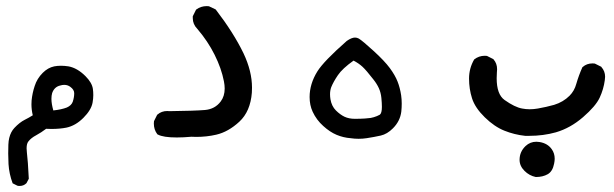

<svg xmlns="http://www.w3.org/2000/svg" viewBox="-20 -282 2040 638"><path d="M8.3 263.2Q7.3 244.6 7.3 228Q7.3 211.4 7.8 198.7Q8.3 186 10.7 176.3Q15.6 156.2 27.8 143.1Q45.4 124.5 62 116.2Q75.7 109.4 88.9 101.1Q84.5 82.5 84.5 64.9Q84.5 58.1 85 51.8Q87.4 27.3 95.2 3.9Q103 -21 122.1 -40Q139.2 -57.1 160.2 -61.5Q170.9 -63.5 182.6 -63.5Q194.3 -63.5 207.5 -61.5Q236.8 -56.2 264.2 -28.8Q285.6 -7.3 288.6 13.2Q290 22.9 290 34.2Q290 45.4 287.6 59.1Q283.2 83.5 257.1 109.6Q231 135.7 200.7 142.1Q178.7 146.5 150.9 146.5Q142.6 146.5 133.3 146Q117.2 158.2 100.1 167.5Q83.5 176.3 74.7 187.5Q68.4 194.8 68.4 210.9Q68.4 216.8 69.3 224.1Q72.8 252.4 75.7 312L67.9 326.7Q58.6 335.9 45.4 335.9Q39.6 335.9 37.6 335L22 327.1Q10.3 295.9 8.3 263.2ZM226.6 27.8Q226.6 16.1 213.9 6.8Q205.1 0 193.4 0Q187 0 180.7 2Q160.6 6.3 153.3 27.3Q150.9 35.6 150.9 46.4Q150.9 63 157.2 85Q184.6 82 202.1 75.2Q217.3 68.4 221.7 56.2Q226.6 41.5 226.6 27.8Z M620.6 -221.7Q620.6 -224.6 620.6 -228L631.3 -249.5L632.3 -250.5Q647.5 -261.7 667 -261.7Q669.9 -261.7 674.3 -261.2L696.8 -250.5Q756.3 -172.9 789.1 -105Q817.4 -45.4 817.4 9.3Q817.4 17.6 816.9 25.9Q812 88.4 775.4 122.3Q738.8 156.2 698.7 165.5Q667 172.9 631.8 172.9Q624 172.9 616.2 172.4Q588.9 174.8 567.4 174.8Q522.5 174.8 504.4 165L503.4 164.6L502.4 163.6Q491.2 148.4 491.2 128.4Q491.2 125 491.7 120.6L502.4 99.1L503.4 98.6Q516.6 86.9 536.1 86.9Q539.1 86.9 542 87.4Q626 86.4 661.1 83.5Q694.3 80.6 713.4 55.2Q726.6 37.6 726.6 12.2Q726.6 1 724.1 -11.7Q715.8 -54.7 693.1 -100.1Q670.4 -145.5 635.7 -186Q620.6 -201.2 620.6 -221.7Z M1008.8 40.5Q1008.8 -3.4 1034.7 -44.9Q1055.7 -78.6 1132.3 -146Q1148.4 -157.2 1159.7 -157.2Q1166 -157.2 1172.4 -153.8Q1185.1 -146 1221.4 -112.8Q1257.8 -79.6 1275.4 -55.7Q1293 -31.7 1301 -11.2Q1309.1 9.3 1313 34.7Q1314.9 48.3 1314.9 62Q1314.9 75.7 1313.5 88.9Q1309.6 120.6 1285.6 144.5Q1266.6 163.6 1245.1 168.5Q1223.6 173.3 1198.2 177.2Q1185.1 179.2 1171.6 179.2Q1158.2 179.2 1145 177.2Q1120.6 175.3 1098.4 166Q1076.2 156.7 1054.2 136.7Q1031.7 116.7 1019 89.4Q1008.8 67.4 1008.8 40.5ZM1076.7 31.2Q1076.7 39.1 1078.1 47.9Q1082 70.8 1096.2 85Q1110.4 99.1 1125 106Q1139.6 112.8 1159.2 112.8Q1178.7 112.8 1192.6 111.8Q1206.5 110.8 1211.9 109.9Q1217.3 108.9 1222.2 107.4Q1232.4 104.5 1242.2 99.1Q1249 93.8 1249 73.2Q1249 61 1247.3 43.5Q1245.6 25.9 1239 11.2Q1232.4 -3.4 1220.7 -18.1Q1197.3 -48.3 1184.6 -60.1Q1171.9 -71.8 1154.8 -80.6Q1117.7 -54.2 1102.8 -32.2Q1087.9 -10.3 1080.6 7.8Q1076.7 18.6 1076.7 31.2Z M1706.5 249Q1706.5 222.2 1726.6 203.1Q1741.7 189 1762.2 189Q1767.6 189 1772.9 189.9Q1799.8 194.3 1813.5 213.9Q1823.2 227.5 1823.2 245.6Q1823.2 252.4 1821.3 261.7Q1816.4 287.6 1800 296.9Q1783.7 306.2 1760.7 306.2H1760.3Q1738.8 301.8 1722.7 285.6Q1706.5 269.5 1706.5 249ZM1555.7 -84.5Q1571.3 -96.7 1590.8 -96.7Q1593.8 -96.7 1598.1 -96.2L1619.6 -85.4L1620.1 -84.5Q1631.8 -71.3 1631.8 -51.8Q1631.8 -48.8 1631.1 -41Q1630.4 -33.2 1630.4 -22Q1630.4 31.7 1656.7 50.3Q1690.4 74.2 1714.8 78.6Q1739.3 83.5 1767.3 78.6Q1795.4 73.7 1821.3 66.4Q1851.6 57.1 1872.6 36.1Q1888.7 20 1895 -3.4Q1903.3 -32.2 1915.5 -59.1L1916.5 -59.6Q1929.7 -71.3 1949.2 -71.3Q1952.1 -71.3 1956.5 -70.8L1978 -60.1L1978.5 -59.1Q1990.7 -45.4 1990.7 -26.9Q1990.7 -21.5 1989.7 -15.6Q1985.8 14.2 1972.7 42.5Q1959.5 70.8 1917.5 107.2Q1875.5 143.6 1827.1 157.7Q1785.2 169.4 1738.8 169.4Q1728.5 169.4 1725.1 169.4Q1689 165.5 1656.2 152.3Q1623 139.2 1590.8 107.7Q1558.6 76.2 1548.6 44.9Q1538.6 13.7 1538.6 -20.8Q1538.6 -55.2 1555.7 -84.5Z"/></svg>

Font: Bakudai
Style: Medium
Weight: 500
Version: Version 1.48